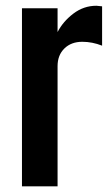

<svg xmlns="http://www.w3.org/2000/svg" viewBox="-20 -654 378 674"><path d="M182.1 -541.5Q201.2 -578.6 237.5 -606.2Q273.9 -633.8 318.4 -633.8Q319.8 -633.8 338.4 -631.8V-493.7Q303.7 -507.3 269 -507.3Q230 -507.3 206.1 -483.9Q182.1 -460.4 182.1 -421.9V0H57.1V-625H182.1Z"/></svg>

Font: OswaldRegular
Style: Regular
Weight: 400
Designer: vernon adams
Foundry: vernon adams
Version: Version 1.000